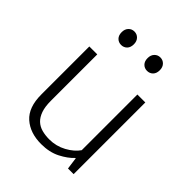

<svg xmlns="http://www.w3.org/2000/svg" viewBox="-193 -774 890 890"><g transform="rotate(45 251.5 -329.5)"><path d="M383 -470H435V0H398L390 -59H388Q364 -33 324 -12.5Q284 8 230 8Q157 8 112.5 -31.5Q68 -71 68 -155V-470H120V-166Q120 -127 129 -101.5Q138 -76 154 -61Q170 -46 192.5 -40Q215 -34 241 -34Q286 -34 324.5 -55Q363 -76 383 -105ZM127 -623Q127 -643 138.5 -655Q150 -667 167 -667Q184 -667 195.5 -655Q207 -643 207 -623Q207 -602 195.5 -590.5Q184 -579 167 -579Q150 -579 138.5 -590.5Q127 -602 127 -623ZM297 -623Q297 -643 308.5 -655Q320 -667 337 -667Q354 -667 365.5 -655Q377 -643 377 -623Q377 -602 365.5 -590.5Q354 -579 337 -579Q320 -579 308.5 -590.5Q297 -602 297 -623Z"/></g></svg>

Font: Ek Mukta ExtraLight
Style: Regular
Weight: 275
Designer: Girish Dalvi and Yashodeep Gholap
Foundry: Ek Type
Version: Version 2.538;PS 1.002;hotconv 16.6.51;makeotf.lib2.5.65220;